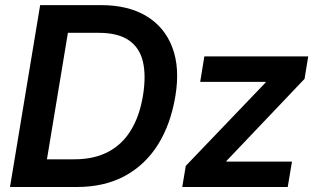

<svg xmlns="http://www.w3.org/2000/svg" viewBox="-20 -748 1264 768"><path d="M287.1 0H82.5L100.6 -110.8H277.3Q356 -110.8 412.4 -140.4Q468.8 -169.9 503.4 -226.6Q538.1 -283.2 551.8 -364.7Q564.9 -445.8 551.5 -502Q538.1 -558.1 494.6 -587.4Q451.2 -616.7 375 -616.7H181.2L199.2 -727.5H384.3Q492.7 -727.5 565.7 -683.6Q638.7 -639.6 669.4 -558.1Q700.2 -476.6 681.6 -364.3Q663.1 -251.5 612.1 -169.9Q561 -88.4 479.5 -44.2Q397.9 0 287.1 0ZM270 -727.5 149.4 0H20L140.6 -727.5ZM709 0 723.1 -84.5 1042.5 -418 1043 -420.4H780.8L797.4 -522.5H1212.9L1198.2 -432.6L885.7 -104L885.3 -101.6H1147.9L1130.9 0Z"/></svg>

Font: Inter 28pt SemiBold
Style: Italic
Weight: 600
Italic angle: -9.3988°
Designer: Rasmus Andersson
Foundry: rsms
Version: Version 4.001;git-66647c0bb